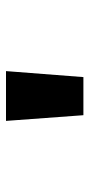

<svg xmlns="http://www.w3.org/2000/svg" viewBox="151 -905 298 640"><g transform="rotate(-90 300.0 -585.0)"><path d="M236 -456 217 -714H383L363 -456Z"/></g></svg>

Font: Noto Sans Mono Extra
Style: Regular
Weight: 800
Designer: Monotype Design Team
Foundry: Monotype Imaging Inc.
Version: Version 1.900